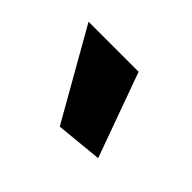

<svg xmlns="http://www.w3.org/2000/svg" viewBox="-55 -907 396 396"><g transform="rotate(45 142.5 -709.5)"><path d="M135 -612 24 -807H170L237 -622Z"/></g></svg>

Font: Encode Sans Normal
Style: SemiBold
Weight: 600
Designer: Pablo Impallari, Andres Torresi
Foundry: Pablo Impallari, Andres Torresi
Version: Version 1.000; ttfautohint (v1.00) -l 8 -r 50 -G 200 -x 14 -